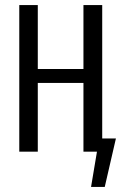

<svg xmlns="http://www.w3.org/2000/svg" viewBox="-20 -598 493 757"><path d="M339 139 371 -52H437L393 139ZM56 0V-578H129V-326H309V-578H383V0H309V-271H129V0Z"/></svg>

Font: Oswald Light
Style: Regular
Weight: 300
Designer: Vernon Adams
Foundry: Vernon Adams
Version: Version 4.103;gftools[0.9.33.dev8+g029e19f]